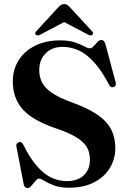

<svg xmlns="http://www.w3.org/2000/svg" viewBox="-20 -910 630 944"><path d="M318.5 13Q275 13 245.5 1.8Q216 -9.5 198.2 -20.8Q180.5 -32 172.5 -32Q163.5 -32 154 -20.2Q144.5 -8.5 134.8 3Q125 14.5 115.5 14.5Q100 14.5 96.5 -4L60.5 -191Q58 -205.5 71.5 -210.5Q85 -216 94 -199.5Q128.5 -130 163.8 -90.8Q199 -51.5 235.2 -35.5Q271.5 -19.5 308 -19.5Q360.5 -19.5 391.2 -47.2Q422 -75 422 -125.5Q422.5 -157 408.5 -183.5Q394.5 -210 358.2 -233.2Q322 -256.5 254.5 -279Q139 -318.5 91 -373.2Q43 -428 43 -509.5Q43 -569.5 72.5 -615Q102 -660.5 154.2 -686Q206.5 -711.5 275.5 -711.5Q319 -711.5 347.8 -701.8Q376.5 -692 394 -682.2Q411.5 -672.5 422 -672.5Q431 -672.5 440.2 -682.8Q449.5 -693 459 -703.2Q468.5 -713.5 478.5 -713.5Q492.5 -713.5 498.5 -692.5L548.5 -505.5Q553.5 -487.5 539 -482Q524.5 -477 516.5 -493Q479 -564.5 441.5 -605.2Q404 -646 365.8 -662.8Q327.5 -679.5 288 -679.5Q236.5 -679.5 204.8 -648.2Q173 -617 173 -564.5Q173 -532 186.5 -505Q200 -478 235 -453.8Q270 -429.5 335 -406Q414.5 -377 461 -344.5Q507.5 -312 527.2 -272.2Q547 -232.5 547 -182.5Q547 -128.5 520 -84Q493 -39.5 442 -13.2Q391 13 318.5 13ZM179.5 -740.5Q165 -732 157 -738.5Q148 -746 159 -757L264.5 -872Q272.5 -880.5 279.2 -885.2Q286 -890 295.5 -890Q305 -890 311.5 -885.2Q318 -880.5 326 -872L432 -757Q442.5 -746 433.5 -738.5Q426 -732 411.5 -740.5L295.5 -801.5Z"/></svg>

Font: Fraunces 72pt S000 SemiBold
Style: Regular
Weight: 600
Version: Version 1.000; ttfautohint (v1.8.3)